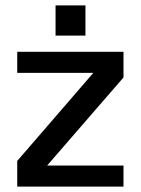

<svg xmlns="http://www.w3.org/2000/svg" viewBox="-20 -692 522 712"><path d="M186 -671.9H296.9V-560.1H186ZM43.9 -500H438V-404.8L154.8 -78.1H438V0H43.9V-95.2L326.2 -421.9H43.9Z"/></svg>

Font: Overused Grotesk Medium
Style: Regular
Weight: 500
Version: Version 0.002